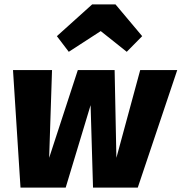

<svg xmlns="http://www.w3.org/2000/svg" viewBox="-20 -851 824 871"><path d="M292 -616 437 -710 555 -616 625 -687 504 -831H398L238 -687ZM784 -533H616L508 -135L500 -533H333L203 -135L216 -533H39L73 0H278L391 -374L402 0H605Z"/></svg>

Font: Fira Sans ExtraBold
Style: Italic
Weight: 800
Italic angle: -8°
Designer: bBox Type GmbH & Carrois Corporate GbR & Edenspiekermann AG
Foundry: bBox Type GmbH & Carrois Corporate GbR & Edenspiekermann AG
Version: Version 4.301;PS 004.301;hotconv 1.0.88;makeotf.lib2.5.64775